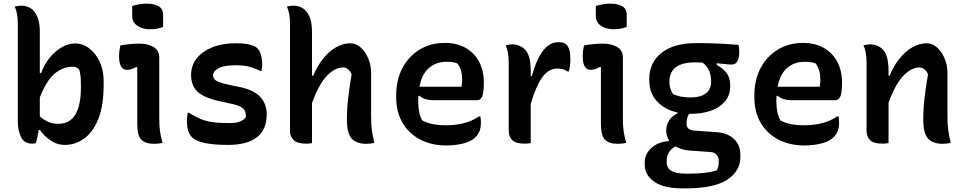

<svg xmlns="http://www.w3.org/2000/svg" viewBox="-20 -786 5310 1056"><path d="M177 1Q172 3 166.5 3.5Q161 4 156 4Q113 4 95.5 -32.5Q78 -69 78 -118V-655Q78 -683 74 -707Q70 -731 61 -750Q70 -752 79 -753.5Q88 -755 97 -755Q124 -755 147 -741.5Q170 -728 184.5 -696.5Q199 -665 199 -609V-384H206Q223 -431 252.5 -467.5Q282 -504 318.5 -525.5Q355 -547 394 -547Q436 -547 471.5 -519.5Q507 -492 528.5 -445.5Q550 -399 550 -340V-320Q550 -203 520 -130Q490 -57 441.5 -23Q393 11 337 11Q293 11 256 -15Q219 -41 200 -71H193Q187 -31 177 1ZM382 -419Q326 -419 281 -381.5Q236 -344 199 -250V-146Q220 -127 245 -116Q270 -105 300 -105Q364 -105 394.5 -156Q425 -207 425 -304V-314Q425 -346 423 -367Q421 -388 415 -405Q408 -411 400 -415Q392 -419 382 -419Z M735 -105V-416L730 -418Q718 -411 705 -406.5Q692 -402 678 -402Q635 -402 635 -477Q635 -493 637 -508.5Q639 -524 642 -536Q669 -541 694.5 -543.5Q720 -546 746 -546Q793 -546 824.5 -527.5Q856 -509 856 -468V-135Q856 -96 859.5 -68Q863 -40 874 0Q863 2 852 3.5Q841 5 829 5Q779 5 757 -18Q735 -41 735 -105ZM707 -753Q722 -758 743.5 -762Q765 -766 786 -766Q827 -766 852 -752Q877 -738 877 -704V-638Q845 -625 806 -625Q763 -625 735 -644.5Q707 -664 707 -698Z M1241 -109Q1274 -109 1296.5 -116.5Q1319 -124 1332 -141Q1335 -168 1320.5 -185.5Q1306 -203 1263 -213L1185 -230Q1100 -249 1065.5 -282.5Q1031 -316 1031 -374Q1031 -426 1062 -465Q1093 -504 1148 -526Q1203 -548 1276 -548Q1325 -548 1354 -540.5Q1383 -533 1395 -521Q1422 -494 1422 -429Q1422 -421 1421 -412.5Q1420 -404 1418 -396H1412Q1381 -411 1352 -419Q1323 -427 1275 -427Q1213 -427 1182.5 -411Q1152 -395 1152 -372Q1152 -353 1168.5 -342.5Q1185 -332 1242 -319L1305 -306Q1380 -289 1413.5 -250.5Q1447 -212 1447 -158Q1447 11 1233 11Q1078 11 1036 -31Q1023 -44 1015.5 -65.5Q1008 -87 1008 -123Q1008 -137 1009.5 -147Q1011 -157 1012 -166H1018Q1053 -145 1081.5 -132.5Q1110 -120 1147 -114.5Q1184 -109 1241 -109Z M1663 4Q1614 4 1594.5 -16.5Q1575 -37 1575 -65V-655Q1575 -683 1571 -707Q1567 -731 1558 -750Q1567 -752 1576 -753.5Q1585 -755 1594 -755Q1621 -755 1644 -741.5Q1667 -728 1681.5 -696.5Q1696 -665 1696 -609V-370H1703Q1724 -421 1755.5 -461.5Q1787 -502 1826.5 -525Q1866 -548 1907 -548Q1939 -548 1965 -524Q1991 -500 2006 -463Q2021 -426 2021 -388V-149Q2021 -105 2025 -73Q2029 -41 2039 0Q2028 2 2017 3.5Q2006 5 1994 5Q1943 5 1915.5 -22.5Q1888 -50 1888 -129Q1888 -189 1895 -248Q1902 -307 1914 -378Q1896 -415 1867 -415Q1822 -415 1777.5 -368.5Q1733 -322 1696 -219V1Q1686 3 1679 3.5Q1672 4 1663 4Z M2426 -550Q2494 -550 2542 -522Q2590 -494 2615.5 -445.5Q2641 -397 2641 -333V-329Q2641 -274 2631.5 -254.5Q2622 -235 2605 -235H2366Q2313 -235 2286 -260L2281 -257Q2280 -246 2280 -235V-228Q2280 -164 2302 -124Q2328 -110 2359 -103.5Q2390 -97 2435 -97Q2486 -97 2531 -108.5Q2576 -120 2616 -146H2622Q2625 -131 2625 -113Q2625 -84 2617.5 -65Q2610 -46 2596 -32Q2572 -8 2528 3Q2484 14 2434 14Q2354 14 2292 -18Q2230 -50 2194.5 -109.5Q2159 -169 2159 -252V-260Q2159 -348 2194 -413Q2229 -478 2289.5 -514Q2350 -550 2426 -550ZM2434 -446Q2378 -446 2339 -412Q2300 -378 2287 -309H2518Q2520 -318 2521 -327.5Q2522 -337 2522 -346Q2522 -374 2516 -396Q2510 -418 2496 -437Q2483 -442 2470 -444Q2457 -446 2434 -446Z M2899 1Q2889 3 2881 3.5Q2873 4 2865 4Q2816 4 2797 -15.5Q2778 -35 2778 -68V-441Q2778 -469 2774 -493.5Q2770 -518 2761 -537Q2770 -539 2779 -540.5Q2788 -542 2797 -542Q2841 -542 2870 -510.5Q2899 -479 2899 -395V-367H2905Q2929 -456 2965.5 -505Q3002 -554 3050 -554Q3066 -554 3077 -551Q3088 -548 3096 -540Q3106 -530 3111.5 -511Q3117 -492 3117 -459Q3117 -442 3115 -425Q3113 -408 3108 -393H3102Q3089 -401 3076.5 -405Q3064 -409 3045 -409Q2998 -409 2963.5 -362.5Q2929 -316 2899 -215Z M3285 -105V-416L3280 -418Q3268 -411 3255 -406.5Q3242 -402 3228 -402Q3185 -402 3185 -477Q3185 -493 3187 -508.5Q3189 -524 3192 -536Q3219 -541 3244.5 -543.5Q3270 -546 3296 -546Q3343 -546 3374.5 -527.5Q3406 -509 3406 -468V-135Q3406 -96 3409.5 -68Q3413 -40 3424 0Q3413 2 3402 3.5Q3391 5 3379 5Q3329 5 3307 -18Q3285 -41 3285 -105ZM3257 -753Q3272 -758 3293.5 -762Q3315 -766 3336 -766Q3377 -766 3402 -752Q3427 -738 3427 -704V-638Q3395 -625 3356 -625Q3313 -625 3285 -644.5Q3257 -664 3257 -698Z M3644 -68Q3644 -98 3660 -123.5Q3676 -149 3707 -163V-167Q3637 -182 3594 -228Q3551 -274 3551 -344V-352Q3551 -441 3618 -495Q3685 -549 3812 -549Q3876 -549 3928.5 -546.5Q3981 -544 4041 -539Q4046 -526 4046 -500Q4046 -470 4036.5 -450.5Q4027 -431 4004 -431Q3988 -431 3969 -433.5Q3950 -436 3922 -438V-429Q3956 -411 3976 -384.5Q3996 -358 3996 -320V-311Q3996 -263 3968 -229Q3940 -195 3891 -177.5Q3842 -160 3780 -160Q3775 -160 3770 -160Q3762 -147 3759 -133Q3756 -119 3756 -104Q3756 -73 3795 -68L3922 -59Q3981 -55 4016.5 -22Q4052 11 4052 65V78Q4052 155 3979.5 202.5Q3907 250 3752 250H3732Q3631 250 3578.5 213.5Q3526 177 3526 119V108Q3526 61 3563 27.5Q3600 -6 3659 -10V-16Q3644 -40 3644 -68ZM3682 -268Q3703 -259 3725.5 -254.5Q3748 -250 3780 -250Q3832 -250 3861.5 -272Q3891 -294 3891 -335V-344Q3891 -368 3881.5 -394Q3872 -420 3844 -442Q3824 -443 3803 -443Q3662 -443 3662 -337V-331Q3662 -317 3666.5 -300.5Q3671 -284 3682 -268ZM3749 169H3772Q3819 169 3854.5 165Q3890 161 3922 151Q3933 133 3933 106V97Q3933 78 3921 64.5Q3909 51 3886 50L3774 42Q3728 39 3695 19Q3647 46 3647 97V107Q3647 169 3749 169Z M4396 -550Q4464 -550 4512 -522Q4560 -494 4585.5 -445.5Q4611 -397 4611 -333V-329Q4611 -274 4601.5 -254.5Q4592 -235 4575 -235H4336Q4283 -235 4256 -260L4251 -257Q4250 -246 4250 -235V-228Q4250 -164 4272 -124Q4298 -110 4329 -103.5Q4360 -97 4405 -97Q4456 -97 4501 -108.5Q4546 -120 4586 -146H4592Q4595 -131 4595 -113Q4595 -84 4587.5 -65Q4580 -46 4566 -32Q4542 -8 4498 3Q4454 14 4404 14Q4324 14 4262 -18Q4200 -50 4164.5 -109.5Q4129 -169 4129 -252V-260Q4129 -348 4164 -413Q4199 -478 4259.5 -514Q4320 -550 4396 -550ZM4404 -446Q4348 -446 4309 -412Q4270 -378 4257 -309H4488Q4490 -318 4491 -327.5Q4492 -337 4492 -346Q4492 -374 4486 -396Q4480 -418 4466 -437Q4453 -442 4440 -444Q4427 -446 4404 -446Z M4867 1Q4857 3 4849 3.5Q4841 4 4833 4Q4784 4 4765 -15.5Q4746 -35 4746 -68V-441Q4746 -469 4742 -493.5Q4738 -518 4729 -537Q4738 -539 4747 -540.5Q4756 -542 4765 -542Q4810 -542 4838.5 -510.5Q4867 -479 4867 -395V-370H4873Q4894 -421 4925.5 -461.5Q4957 -502 4996.5 -525Q5036 -548 5077 -548Q5109 -548 5135 -524Q5161 -500 5176 -463Q5191 -426 5191 -388V-149Q5191 -105 5195 -73Q5199 -41 5209 0Q5198 2 5187 3.5Q5176 5 5164 5Q5113 5 5085.5 -22.5Q5058 -50 5058 -129Q5058 -189 5065 -248Q5072 -307 5084 -378Q5066 -415 5037 -415Q4992 -415 4948 -369Q4904 -323 4867 -221Z"/></svg>

Font: Recursive Sn Csl St SmB
Style: Regular
Weight: 600
Version: Version 1.079;hotconv 1.0.112;makeotfexe 2.5.65598; ttfautoh